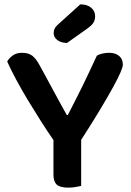

<svg xmlns="http://www.w3.org/2000/svg" viewBox="-20 -853 602 880"><path d="M543 -557Q543 -546 532 -520.5Q521 -495 498 -453Q475 -411 439 -351Q403 -291 352 -212V-1Q344 1 327.5 4Q311 7 293 7Q255 7 240 -7Q225 -21 225 -53V-211Q198 -250 168 -297Q138 -344 109 -392Q80 -440 55 -486.5Q30 -533 13 -571Q21 -586 38 -598.5Q55 -611 81 -611Q110 -611 127.5 -598Q145 -585 162 -553Q170 -539 187.5 -506.5Q205 -474 224.5 -438Q244 -402 261.5 -370Q279 -338 286 -326H291Q310 -363 327 -396.5Q344 -430 360 -462.5Q376 -495 391.5 -528.5Q407 -562 424 -598Q436 -605 451.5 -608Q467 -611 481 -611Q508 -611 525.5 -597Q543 -583 543 -557ZM348 -833Q380 -833 398 -817.5Q416 -802 416 -779Q416 -762 408.5 -749.5Q401 -737 380 -722L287 -656Q258 -657 242 -670Q226 -683 226 -701Q226 -712 230 -721Q234 -730 245 -740Z"/></svg>

Font: Baloo Tammudu 2 SemiBold
Style: Regular
Weight: 600
Designer: Maithili Shingre, Omkar Shende and Ek Type
Foundry: Ek Type
Version: Version 1.640;hotconv 1.0.111;makeotfexe 2.5.65597; ttfautoh